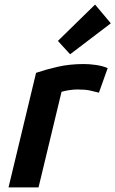

<svg xmlns="http://www.w3.org/2000/svg" viewBox="-20 -813 501 833"><path d="M17 0 136.5 -497Q178.2 -511.2 230.1 -523.2Q282 -535.2 343.8 -535.2Q368.2 -535.2 396.8 -531.1Q425.2 -527 447.2 -517.5L409.2 -411Q389.2 -416.2 369.6 -420.5Q350 -424.8 316 -424.8Q299.2 -424.8 280.2 -421.9Q261.2 -419 247 -414.8L147.2 0ZM284.2 -577.5 231.2 -635.5 392.5 -793.2 460.8 -711.8Z"/></svg>

Font: Ubuntu Sans
Style: Italic
Weight: 400
Italic angle: -13.5°
Designer: Dalton Maag Ltd
Foundry: Dalton Maag Ltd
Version: Version 1.006